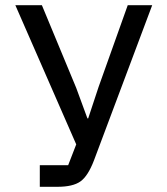

<svg xmlns="http://www.w3.org/2000/svg" viewBox="-20 -718 640 738"><path d="M133 0V-83H242L273 -163L39 -698H141L273 -380L316 -263H319L359 -384L471 -698H565L341 -101Q318 -41 289 -20.5Q260 0 201 0Z"/></svg>

Font: IBM Plex Mono Text
Style: Regular
Weight: 450
Designer: Mike Abbink, Paul van der Laan, Pieter van Rosmalen
Foundry: Bold Monday
Version: Version 2.000